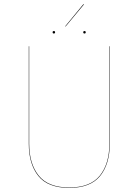

<svg xmlns="http://www.w3.org/2000/svg" viewBox="-20 -905 674 934"><path d="M514 -206Q514 -107 467 -49Q420 9 317 9Q213 9 166.5 -49Q120 -107 120 -206V-680H122V-206Q122 -108 168.5 -50.5Q215 7 317 7Q419 7 465.5 -50.5Q512 -108 512 -206V-680H514ZM388 -883 299 -776 297 -777 386 -885ZM248 -748Q248 -742 242 -742Q236 -742 236 -748Q236 -754 242 -754Q248 -754 248 -748ZM397 -748Q397 -742 391 -742Q385 -742 385 -748Q385 -754 391 -754Q397 -754 397 -748Z"/></svg>

Font: FiraGO Two
Style: Regular
Weight: 100
Designer: bBox Type
Foundry: bBox Type GmbH
Version: Version 1.001